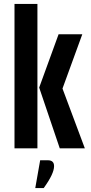

<svg xmlns="http://www.w3.org/2000/svg" viewBox="-20 -757 462 980"><path d="M224 61Q256 61 256 91Q256 130 203 203H160L185 61ZM54 -737H171V0H54ZM279 -582H400L299 -305L413 0H285L180 -310Z"/></svg>

Font: Khand Semibold
Style: Regular
Weight: 600
Designer: Devanagari: Sanchit Sawaria, Jyotish Sonowal; Latin: Satya Rajpurohit
Foundry: Indian Type Foundry
Version: Version 1.100;PS 1.0;hotconv 1.0.78;makeotf.lib2.5.61930; tt